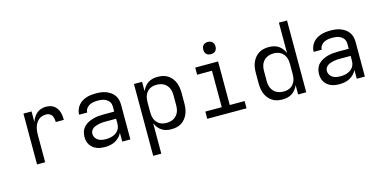

<svg xmlns="http://www.w3.org/2000/svg" viewBox="-86 -1209 3772 1898"><g transform="rotate(-15 1800.0 -260.0)"><path d="M157 0V-520H240V-412Q248 -436 261.5 -458Q275 -480 294 -496Q313 -512 337.5 -520Q362 -528 387 -528Q408 -528 429 -523.5Q450 -519 467 -507Q484 -495 496.5 -477.5Q509 -460 515.5 -440Q522 -420 524.5 -399Q527 -378 527 -357H444Q444 -374 441 -391.5Q438 -409 429 -424Q420 -439 404 -446.5Q388 -454 370 -454Q349 -454 329 -448Q309 -442 293 -428Q277 -414 266.5 -396Q256 -378 250 -358Q244 -338 242 -317Q240 -296 240 -276V0Z M851 8Q830 8 808.5 5Q787 2 767 -6Q747 -14 730 -27.5Q713 -41 701.5 -59Q690 -77 685 -98Q680 -119 680 -141Q680 -169 689 -195.5Q698 -222 717 -242Q736 -262 760.5 -274.5Q785 -287 812 -294.5Q839 -302 866.5 -304.5Q894 -307 921 -307H1029V-355Q1029 -371 1025 -386Q1021 -401 1011 -413Q1001 -425 987.5 -433.5Q974 -442 959.5 -446.5Q945 -451 929.5 -452.5Q914 -454 899 -454Q877 -454 855 -450.5Q833 -447 813.5 -436.5Q794 -426 781.5 -407.5Q769 -389 769 -367Q769 -367 769 -367Q769 -367 769 -367H686Q686 -367 686 -367Q686 -367 686 -367Q686 -392 694.5 -416Q703 -440 718.5 -459.5Q734 -479 755 -492.5Q776 -506 800 -514Q824 -522 849 -525Q874 -528 899 -528Q925 -528 950.5 -525Q976 -522 1000.5 -513Q1025 -504 1047 -489Q1069 -474 1084 -453Q1099 -432 1105.5 -406.5Q1112 -381 1112 -355V0H1029V-90Q1018 -66 998.5 -46.5Q979 -27 955 -14.5Q931 -2 904.5 3Q878 8 851 8ZM882 -65Q900 -65 918 -68Q936 -71 953 -77Q970 -83 985 -94Q1000 -105 1010.5 -120Q1021 -135 1025 -153Q1029 -171 1029 -189V-234H921Q905 -234 888 -233Q871 -232 855 -228.5Q839 -225 823 -220Q807 -215 793 -205.5Q779 -196 771 -181Q763 -166 763 -150Q763 -129 774 -111Q785 -93 802.5 -82.5Q820 -72 840.5 -68.5Q861 -65 882 -65Z M1288 215V-520H1371V-424Q1381 -448 1397 -468.5Q1413 -489 1434.5 -503Q1456 -517 1481.5 -522.5Q1507 -528 1532 -528Q1560 -528 1586.5 -522Q1613 -516 1636 -501Q1659 -486 1676 -464Q1693 -442 1703 -416.5Q1713 -391 1716.5 -364Q1720 -337 1720 -310V-210Q1720 -183 1716.5 -156Q1713 -129 1703 -103.5Q1693 -78 1676 -56Q1659 -34 1636 -19Q1613 -4 1586.5 2Q1560 8 1532 8Q1507 8 1481.5 2.5Q1456 -3 1434.5 -17Q1413 -31 1397 -51.5Q1381 -72 1371 -96V215ZM1501 -65Q1520 -65 1538.5 -69Q1557 -73 1573.5 -82Q1590 -91 1603 -105.5Q1616 -120 1623.5 -137Q1631 -154 1634 -172.5Q1637 -191 1637 -210V-310Q1637 -329 1634 -347.5Q1631 -366 1623.5 -383Q1616 -400 1603 -414.5Q1590 -429 1573.5 -438Q1557 -447 1538.5 -451Q1520 -455 1501 -455Q1482 -455 1464 -451Q1446 -447 1430 -437.5Q1414 -428 1402 -413.5Q1390 -399 1383 -382Q1376 -365 1373.5 -346.5Q1371 -328 1371 -310V-210Q1371 -192 1373.5 -173.5Q1376 -155 1383 -138Q1390 -121 1402 -106.5Q1414 -92 1430 -82.5Q1446 -73 1464 -69Q1482 -65 1501 -65Z M1899 0V-74H2067V-447H1915V-520H2149V-74H2301V0ZM2100 -608Q2087 -608 2075 -611.5Q2063 -615 2054 -624Q2045 -633 2041.5 -645Q2038 -657 2038 -670Q2038 -683 2041.5 -695Q2045 -707 2054 -716Q2063 -725 2075 -729Q2087 -733 2100 -733Q2113 -733 2125 -729Q2137 -725 2146 -716Q2155 -707 2159 -695Q2163 -683 2163 -670Q2163 -657 2159 -645Q2155 -633 2146 -624Q2137 -615 2125 -611.5Q2113 -608 2100 -608Z M2668 8Q2640 8 2613.5 2Q2587 -4 2564 -19Q2541 -34 2524 -56Q2507 -78 2497 -103.5Q2487 -129 2483.5 -156Q2480 -183 2480 -210V-310Q2480 -337 2483.5 -364Q2487 -391 2497 -416.5Q2507 -442 2524 -464Q2541 -486 2564 -501Q2587 -516 2613.5 -522Q2640 -528 2668 -528Q2693 -528 2718.5 -522.5Q2744 -517 2765.5 -503Q2787 -489 2803 -468.5Q2819 -448 2829 -424V-735H2912V0H2829V-96Q2819 -72 2803 -51.5Q2787 -31 2765.5 -17Q2744 -3 2718.5 2.5Q2693 8 2668 8ZM2699 -65Q2718 -65 2736 -69Q2754 -73 2770 -82.5Q2786 -92 2798 -106.5Q2810 -121 2817 -138Q2824 -155 2826.5 -173.5Q2829 -192 2829 -210V-310Q2829 -328 2826.5 -346.5Q2824 -365 2817 -382Q2810 -399 2798 -413.5Q2786 -428 2770 -437.5Q2754 -447 2736 -451Q2718 -455 2699 -455Q2680 -455 2661.5 -451Q2643 -447 2626.5 -438Q2610 -429 2597 -414.5Q2584 -400 2576.5 -383Q2569 -366 2566 -347.5Q2563 -329 2563 -310V-210Q2563 -191 2566 -172.5Q2569 -154 2576.5 -137Q2584 -120 2597 -105.5Q2610 -91 2626.5 -82Q2643 -73 2661.5 -69Q2680 -65 2699 -65Z M3251 8Q3230 8 3208.5 5Q3187 2 3167 -6Q3147 -14 3130 -27.5Q3113 -41 3101.5 -59Q3090 -77 3085 -98Q3080 -119 3080 -141Q3080 -169 3089 -195.5Q3098 -222 3117 -242Q3136 -262 3160.5 -274.5Q3185 -287 3212 -294.5Q3239 -302 3266.5 -304.5Q3294 -307 3321 -307H3429V-355Q3429 -371 3425 -386Q3421 -401 3411 -413Q3401 -425 3387.5 -433.5Q3374 -442 3359.5 -446.5Q3345 -451 3329.5 -452.5Q3314 -454 3299 -454Q3277 -454 3255 -450.5Q3233 -447 3213.5 -436.5Q3194 -426 3181.5 -407.5Q3169 -389 3169 -367Q3169 -367 3169 -367Q3169 -367 3169 -367H3086Q3086 -367 3086 -367Q3086 -367 3086 -367Q3086 -392 3094.5 -416Q3103 -440 3118.5 -459.5Q3134 -479 3155 -492.5Q3176 -506 3200 -514Q3224 -522 3249 -525Q3274 -528 3299 -528Q3325 -528 3350.5 -525Q3376 -522 3400.5 -513Q3425 -504 3447 -489Q3469 -474 3484 -453Q3499 -432 3505.5 -406.5Q3512 -381 3512 -355V0H3429V-90Q3418 -66 3398.5 -46.5Q3379 -27 3355 -14.5Q3331 -2 3304.5 3Q3278 8 3251 8ZM3282 -65Q3300 -65 3318 -68Q3336 -71 3353 -77Q3370 -83 3385 -94Q3400 -105 3410.5 -120Q3421 -135 3425 -153Q3429 -171 3429 -189V-234H3321Q3305 -234 3288 -233Q3271 -232 3255 -228.5Q3239 -225 3223 -220Q3207 -215 3193 -205.5Q3179 -196 3171 -181Q3163 -166 3163 -150Q3163 -129 3174 -111Q3185 -93 3202.5 -82.5Q3220 -72 3240.5 -68.5Q3261 -65 3282 -65Z"/></g></svg>

Font: Iosevka Custom Extended
Style: Regular
Weight: 400
Width: 7
Monospace: yes
Designer: Belleve Invis
Foundry: Belleve Invis
Version: Version 11.2.4; ttfautohint (v1.8.4)